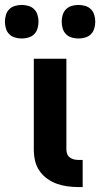

<svg xmlns="http://www.w3.org/2000/svg" viewBox="-67 -758 406 778"><path d="M251 0Q229 0 206.5 -3Q184 -6 163 -13.5Q142 -21 123.5 -34.5Q105 -48 92.5 -66.5Q80 -85 75 -107Q70 -129 70 -152V-520H202V-152Q202 -142 205.5 -133.5Q209 -125 216.5 -119.5Q224 -114 233 -112Q242 -110 251 -110H268V0ZM251 -602Q237 -602 223.5 -606Q210 -610 200.5 -619.5Q191 -629 187 -642.5Q183 -656 183 -670Q183 -684 187 -697.5Q191 -711 200.5 -720.5Q210 -730 223.5 -734Q237 -738 251 -738Q265 -738 278.5 -734Q292 -730 301.5 -720.5Q311 -711 315 -697.5Q319 -684 319 -670Q319 -656 315 -642.5Q311 -629 301.5 -619.5Q292 -610 278.5 -606Q265 -602 251 -602ZM21 -602Q7 -602 -6.5 -606Q-20 -610 -29.5 -619.5Q-39 -629 -43 -642.5Q-47 -656 -47 -670Q-47 -684 -43 -697.5Q-39 -711 -29.5 -720.5Q-20 -730 -6.5 -734Q7 -738 21 -738Q35 -738 48.5 -734Q62 -730 71.5 -720.5Q81 -711 85 -697.5Q89 -684 89 -670Q89 -656 85 -642.5Q81 -629 71.5 -619.5Q62 -610 48.5 -606Q35 -602 21 -602Z"/></svg>

Font: Iosevka Aile Extrabold
Style: Regular
Weight: 800
Designer: Belleve Invis
Foundry: Belleve Invis
Version: Version 27.3.5; ttfautohint (v1.8.4)